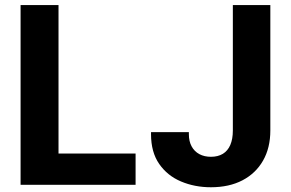

<svg xmlns="http://www.w3.org/2000/svg" viewBox="-20 -748 1177 777"><path d="M63.3 0V-727.5H216.8V-126.8H528.7V0ZM833.6 9.8Q767.9 9.8 712.6 -13.6Q657.3 -36.9 624.3 -84.5Q591.2 -132 591.2 -204.9V-213.3H744.3V-204.9Q744.3 -176.2 755.5 -155.6Q766.6 -135.1 786.7 -124.3Q806.8 -113.5 833.6 -113.5Q862 -113.5 881.9 -125.5Q901.8 -137.6 912 -161.4Q922.3 -185.3 922.3 -219.9V-727.5H1074V-219.9Q1074 -149.7 1044.5 -98Q1015 -46.4 961.2 -18.3Q907.3 9.8 833.6 9.8Z"/></svg>

Font: Inter
Style: Regular
Weight: 400
Designer: Rasmus Andersson
Foundry: rsms
Version: Version 4.000;git-8c9346024